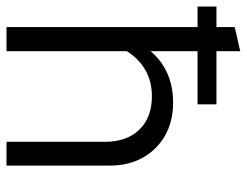

<svg xmlns="http://www.w3.org/2000/svg" viewBox="-104 -653 757 589"><g transform="rotate(90 274.5 -358.5)"><path d="M63 0V-586H0V-644H63V-700L137 -717V-644H300V-586H137V-442Q196 -511 295 -511Q352.2 -511 395.6 -486.5Q439 -462 463.5 -418.3Q488 -374.6 488 -317V0H415V-302Q415 -369 377.7 -407.5Q340.5 -446 275 -446Q230 -446 195 -426Q160 -406 137 -369V0Z"/></g></svg>

Font: Red Hat Display
Style: Regular
Weight: 300
Designer: Pentagram, MCKL
Foundry: Pentagram, MCKL
Version: Version 1.023